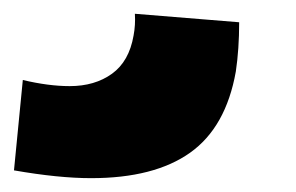

<svg xmlns="http://www.w3.org/2000/svg" viewBox="-87 -54 426 276"><path d="M256.8 -22Q256.8 16.6 252 48.8Q237.8 128.9 186.3 165.5Q134.8 202.1 43.9 202.1Q-2.9 202.1 -66.9 190.9L-54.2 61Q-17.1 69.8 13.2 69.8Q49.3 69.8 74 52Q98.6 34.2 105 -2.9Q107.9 -18.1 106.9 -34.2Z"/></svg>

Font: Stilu Bold
Style: Italic
Weight: 700
Italic angle: -10°
Designer: Genilson Lima Santos
Foundry: Genilson Lima Santos
Version: Version 1.200;PS 001.200;hotconv 1.0.88;makeotf.lib2.5.64775